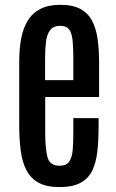

<svg xmlns="http://www.w3.org/2000/svg" viewBox="-20 -761 477 790"><path d="M224.6 8.8Q171.4 8.8 138.7 -9.3Q106 -27.3 88.6 -61Q71.3 -94.7 65.2 -141.8Q59.1 -189 59.1 -246.1V-507.8Q59.1 -559.6 67.1 -602.3Q75.2 -645 94 -676Q112.8 -707 145.8 -724.1Q178.7 -741.2 228.5 -741.2Q279.3 -741.2 310.8 -724.1Q342.3 -707 358.9 -675.5Q375.5 -644 381.6 -600.3Q387.7 -556.6 387.7 -503.9V-361.8H166V-216.3Q166 -149.9 175.3 -114.5Q184.6 -79.1 225.6 -79.1Q252.9 -79.1 264.6 -95.9Q276.4 -112.8 279.1 -143.3Q281.7 -173.8 281.7 -214.8V-274.9H385.7V-242.2Q385.7 -184.6 380.6 -138.4Q375.5 -92.3 359.6 -59.3Q343.8 -26.4 311.3 -8.8Q278.8 8.8 224.6 8.8ZM165.5 -431.2H281.7V-524.4Q281.7 -566.9 278.6 -595.9Q275.4 -625 264.4 -639.9Q253.4 -654.8 228.5 -654.8Q200.2 -654.8 186.8 -637.7Q173.3 -620.6 169.4 -590.6Q165.5 -560.5 165.5 -521Z"/></svg>

Font: Antonio Medium
Style: Regular
Weight: 500
Designer: Vernon Adams
Foundry: Vernon Adams
Version: Version 1.002